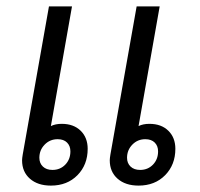

<svg xmlns="http://www.w3.org/2000/svg" viewBox="-20 -570 626 600"><path d="M254 -105Q254 -55 222 -22.5Q190 10 139 10Q98 10 73.5 -11.5Q49 -33 49 -69Q49 -75 51 -87L133 -550H205L139 -176Q153 -183 173 -183Q210 -183 232 -161.5Q254 -140 254 -105ZM528 -105Q528 -55 496 -22.5Q464 10 413 10Q372 10 347.5 -11.5Q323 -33 323 -69Q323 -75 325 -87L407 -550H479L413 -176Q427 -183 447 -183Q484 -183 506 -161.5Q528 -140 528 -105ZM200 -97Q200 -114 189.5 -124.5Q179 -135 160 -135Q136 -135 119.5 -118Q103 -101 103 -77Q103 -60 114 -49.5Q125 -39 144 -39Q168 -39 184 -55.5Q200 -72 200 -97ZM474 -97Q474 -114 463.5 -124.5Q453 -135 434 -135Q410 -135 393.5 -118Q377 -101 377 -77Q377 -60 388 -49.5Q399 -39 418 -39Q442 -39 458 -55.5Q474 -72 474 -97Z"/></svg>

Font: Bai Jamjuree
Style: Italic
Weight: 400
Italic angle: -10°
Version: Version 1.000; ttfautohint (v1.6)